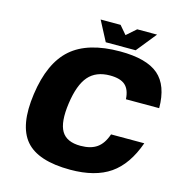

<svg xmlns="http://www.w3.org/2000/svg" viewBox="-126 -984 1057 1117"><g transform="rotate(15 402.5 -425.0)"><path d="M573.7 -240.2H773.9Q725.6 -103.5 636 -41.7Q546.4 20 397 20Q202.6 20 127.2 -68.1Q51.8 -156.2 79.1 -350.1Q106.4 -544.4 206.8 -632.3Q307.1 -720.2 501 -720.2Q660.2 -720.2 732.2 -658.4Q804.2 -596.7 804.7 -460H604.5Q601.1 -517.6 571.8 -543.7Q542.5 -569.8 480 -569.8Q396 -569.8 350.6 -517.6Q305.2 -465.3 289.1 -350.1Q272.9 -234.9 303.7 -182.4Q334.5 -129.9 418.5 -129.9Q480.5 -129.9 517.3 -156Q554.2 -182.1 573.7 -240.2ZM682.1 -870.1 585.4 -750H405.3L342.3 -870.1H462.4L505.4 -819.8L562.5 -870.1Z"/></g></svg>

Font: Fivo Sans Heavy
Style: Regular
Weight: 900
Designer: Alexander Slobzheninov
Foundry: Alexander Slobzheninov
Version: 1.0